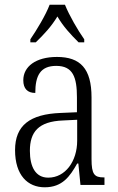

<svg xmlns="http://www.w3.org/2000/svg" viewBox="-20 -786 503 816"><path d="M109 -619V-606H132C168 -641 198 -673 224 -716C249 -673 279 -641 314 -606H338V-619C311 -657 274 -721 256 -766H191C174 -721 135 -657 109 -619ZM170 10C245 10 277 -36 308 -91H313L322 0H424V-32H421C381 -32 369 -45 369 -110V-372C369 -495 321 -544 222 -544C132 -544 79 -503 79 -445C79 -409 97 -391 130 -391C130 -464 151 -506 219 -506C290 -506 307 -458 307 -372V-309L238 -306C107 -301 44 -253 44 -148C44 -41 98 10 170 10ZM185 -31C131 -31 107 -77 107 -145C107 -225 143 -270 248 -274L308 -277V-188C308 -101 258 -31 185 -31Z"/></svg>

Font: Noto Serif Thai Condensed Light
Style: Regular
Weight: 300
Width: 3
Designer: Monotype Design Team
Foundry: Monotype Imaging Inc.
Version: Version 2.002